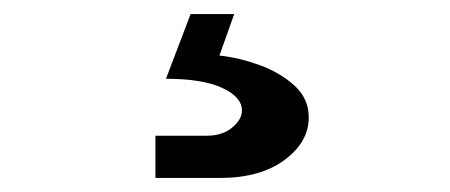

<svg xmlns="http://www.w3.org/2000/svg" viewBox="-20 -43 640 273"><path d="M201 210V150H274Q296 150 310 138.5Q324 127 324 114Q324 95 296 82Q268 69 216 69L251 -23H313L292 36Q320 39 349 49.5Q378 60 398.5 78.5Q419 97 419 124Q419 159 384.5 184.5Q350 210 293 210Z"/></svg>

Font: JetBrains Mono NL SemiBold
Style: Regular
Weight: 600
Designer: Philipp Nurullin, Konstantin Bulenkov
Foundry: JetBrains
Version: Version 2.304; ttfautohint (v1.8.4.7-5d5b)